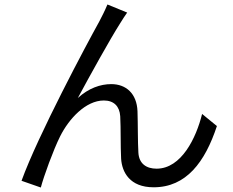

<svg xmlns="http://www.w3.org/2000/svg" viewBox="-20 -798 1040 856"><path d="M547 -742 459 -778C447 -749 434 -724 422 -701C368 -604 149 -194 76 8L162 38C175 -12 218 -130 248 -190C287 -268 362 -350 443 -350C488 -350 513 -324 516 -280C519 -225 517 -148 520 -90C524 -31 558 37 665 37C810 37 894 -75 947 -236L881 -290C855 -184 789 -46 678 -46C634 -46 600 -67 597 -117C594 -166 595 -243 593 -302C590 -381 542 -423 476 -423C428 -423 375 -405 327 -361C379 -458 471 -624 515 -693C527 -712 538 -730 547 -742Z"/></svg>

Font: DAIFUKU Sans JP
Style: Regular
Weight: 400
Designer: Original font ‘Source Han Sans JP’ : Ryoko NISHIZUKA  (kana, bopomofo & ideographs); Paul D. Hunt (Latin, Greek & Cyrill
Foundry: Daifuku
Version: Version 1.001